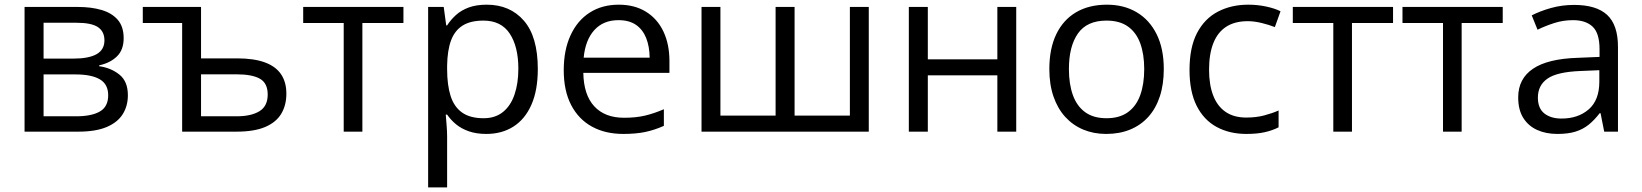

<svg xmlns="http://www.w3.org/2000/svg" viewBox="-20 -565 7045 824"><path d="M510.7 -400.9Q510.7 -350.6 481.4 -322.5Q452.1 -294.4 405.8 -284.7V-280.8Q456.1 -273.9 492.4 -244.9Q528.8 -215.8 528.8 -156.2Q528.8 -110.4 506.8 -75.2Q484.9 -40 438 -20Q391.1 0 315.9 0H85.4V-535.2H314Q371.6 -535.2 415.8 -522.2Q460 -509.3 485.4 -480Q510.7 -450.7 510.7 -400.9ZM444.3 -156.2Q444.3 -203.6 408.4 -224.6Q372.6 -245.6 304.2 -245.6H167V-65.9H306.2Q373.5 -65.9 408.9 -86.7Q444.3 -107.4 444.3 -156.2ZM428.2 -391.6Q428.2 -429.7 400.4 -448.5Q372.6 -467.3 309.1 -467.3H167V-313.5H294.9Q360.8 -313.5 394.5 -332.5Q428.2 -351.6 428.2 -391.6Z M842.8 -535.2V-314.5H997.6Q1069.3 -314.5 1116.2 -297.4Q1163.1 -280.3 1186 -246.6Q1209 -212.9 1209 -163.1Q1209 -113.3 1187 -76.7Q1165 -40 1117.9 -20Q1070.8 0 995.1 0H761.7V-466.3H592.8V-535.2ZM994.1 -246.1H842.8V-65.9H995.1Q1057.6 -65.9 1093.3 -87.6Q1128.9 -109.4 1128.9 -159.2Q1128.9 -208 1095.5 -227.1Q1062 -246.1 994.1 -246.1Z M1711.4 -466.3H1535.2V0H1455.1V-466.3H1281.2V-535.2H1711.4Z M2068.8 -544.9Q2168.9 -544.9 2228.5 -476.1Q2288.1 -407.2 2288.1 -269Q2288.1 -177.7 2260.7 -115.7Q2233.4 -53.7 2183.8 -22Q2134.3 9.8 2066.9 9.8Q2024.4 9.8 1992.2 -1.5Q1960 -12.7 1937 -31.7Q1914.1 -50.8 1898.9 -73.2H1893.1Q1894.5 -54.2 1896.7 -27.3Q1898.9 -0.5 1898.9 19.5V239.3H1817.4V-535.2H1884.3L1895 -456.1H1898.9Q1914.6 -480.5 1937 -500.7Q1959.5 -521 1991.9 -533Q2024.4 -544.9 2068.8 -544.9ZM2054.7 -476.6Q1999 -476.6 1965.1 -455.1Q1931.2 -433.6 1915.5 -390.9Q1899.9 -348.1 1898.9 -283.7V-268.1Q1898.9 -200.2 1913.8 -153.3Q1928.7 -106.4 1963.1 -82Q1997.6 -57.6 2055.7 -57.6Q2105.5 -57.6 2138.7 -84.5Q2171.9 -111.3 2188.2 -159.4Q2204.6 -207.5 2204.6 -270Q2204.6 -364.7 2167.7 -420.7Q2130.9 -476.6 2054.7 -476.6Z M2635.3 -544.9Q2703.6 -544.9 2752.4 -514.6Q2801.3 -484.4 2827.1 -429.9Q2853 -375.5 2853 -302.7V-252.4H2483.4Q2484.9 -158.2 2530.3 -108.9Q2575.7 -59.6 2658.2 -59.6Q2709 -59.6 2748 -68.8Q2787.1 -78.1 2829.1 -96.2V-24.9Q2788.6 -6.8 2748.8 1.5Q2709 9.8 2654.8 9.8Q2577.6 9.8 2520.3 -21.7Q2462.9 -53.2 2431.2 -114.3Q2399.4 -175.3 2399.4 -263.7Q2399.4 -350.1 2428.5 -413.3Q2457.5 -476.6 2510.5 -510.7Q2563.5 -544.9 2635.3 -544.9ZM2634.3 -478.5Q2569.3 -478.5 2530.8 -436Q2492.2 -393.6 2484.9 -317.4H2768.1Q2767.6 -365.2 2753.2 -401.6Q2738.8 -438 2709.5 -458.3Q2680.2 -478.5 2634.3 -478.5Z M3708.5 -535.2V0H2990.7V-535.2H3071.8V-68.8H3308.6V-535.2H3390.1V-68.8H3627.4V-535.2Z M3961.9 -535.2V-310.5H4260.3V-535.2H4341.3V0H4260.3V-241.7H3961.9V0H3880.4V-535.2Z M4974.6 -268.6Q4974.6 -202.6 4957.5 -150.9Q4940.4 -99.1 4908.2 -63.5Q4876 -27.8 4830.3 -9Q4784.7 9.8 4727.1 9.8Q4673.3 9.8 4628.7 -9Q4584 -27.8 4551.5 -63.5Q4519 -99.1 4501.2 -150.9Q4483.4 -202.6 4483.4 -268.6Q4483.4 -356.4 4513.2 -418.2Q4543 -480 4598.4 -512.5Q4653.8 -544.9 4730.5 -544.9Q4803.7 -544.9 4858.6 -512.2Q4913.6 -479.5 4944.1 -417.7Q4974.6 -356 4974.6 -268.6ZM4567.4 -268.6Q4567.4 -204.1 4584.5 -156.7Q4601.6 -109.4 4637.2 -83.5Q4672.9 -57.6 4729 -57.6Q4784.7 -57.6 4820.6 -83.5Q4856.4 -109.4 4873.5 -156.7Q4890.6 -204.1 4890.6 -268.6Q4890.6 -332.5 4873.5 -379.2Q4856.4 -425.8 4820.8 -451.2Q4785.2 -476.6 4728.5 -476.6Q4645 -476.6 4606.2 -421.4Q4567.4 -366.2 4567.4 -268.6Z M5329.1 9.8Q5256.8 9.8 5201.7 -20Q5146.5 -49.8 5115.7 -110.8Q5085 -171.9 5085 -264.6Q5085 -361.8 5117.4 -423.6Q5149.9 -485.4 5207 -515.1Q5264.2 -544.9 5336.9 -544.9Q5377 -544.9 5414.3 -536.9Q5451.7 -528.8 5475.6 -516.6L5451.2 -448.7Q5426.8 -458.5 5394.8 -466.3Q5362.8 -474.1 5335 -474.1Q5279.3 -474.1 5242.4 -450.2Q5205.6 -426.3 5187.3 -379.9Q5168.9 -333.5 5168.9 -265.6Q5168.9 -200.7 5186.8 -154.8Q5204.6 -108.9 5240 -84.7Q5275.4 -60.5 5328.6 -60.5Q5371.1 -60.5 5405.3 -69.6Q5439.5 -78.6 5467.3 -90.8V-18.6Q5440.4 -4.9 5407.5 2.4Q5374.5 9.8 5329.1 9.8Z M5958.5 -466.3H5782.2V0H5702.1V-466.3H5528.3V-535.2H5958.5Z M6429.2 -466.3H6252.9V0H6172.9V-466.3H5999V-535.2H6429.2Z M6735.4 -543.9Q6831.1 -543.9 6877.4 -501Q6923.8 -458 6923.8 -363.8V0H6864.7L6849.1 -79.1H6845.2Q6822.8 -49.8 6798.3 -30Q6773.9 -10.3 6741.9 -0.2Q6710 9.8 6663.6 9.8Q6614.7 9.8 6576.9 -7.3Q6539.1 -24.4 6517.3 -59.1Q6495.6 -93.8 6495.6 -147Q6495.6 -227.1 6559.1 -270Q6622.6 -313 6752.4 -316.9L6844.7 -320.8V-353.5Q6844.7 -422.9 6814.9 -450.7Q6785.2 -478.5 6731 -478.5Q6689 -478.5 6650.9 -466.3Q6612.8 -454.1 6578.6 -437.5L6553.7 -499Q6589.8 -517.6 6636.7 -530.8Q6683.6 -543.9 6735.4 -543.9ZM6843.8 -263.7 6762.2 -260.3Q6662.1 -256.3 6621.1 -227.5Q6580.1 -198.7 6580.1 -146Q6580.1 -100.1 6607.9 -78.1Q6635.7 -56.2 6681.6 -56.2Q6752.9 -56.2 6798.3 -95.7Q6843.8 -135.3 6843.8 -214.4Z"/></svg>

Font: Wonky
Style: Regular
Weight: 400
Designer: Monotype Design Team
Foundry: Monotype Imaging Inc.
Version: Version 3.000